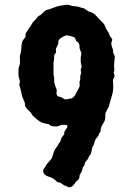

<svg xmlns="http://www.w3.org/2000/svg" viewBox="-20 -783 573 804"><path d="M113.8 -683.1Q116.7 -689.5 121.1 -693.8Q126 -697.3 127.4 -699.2Q128.9 -701.2 132.8 -706.1Q136.7 -710.9 138.7 -713.4Q140.6 -715.8 146.5 -718.3Q151.9 -720.7 160.6 -730.5Q169.4 -740.2 175.3 -741.2Q182.6 -742.2 202.1 -750Q221.2 -757.8 235.4 -759.8Q250 -761.2 257.3 -762.7Q264.6 -764.2 273.4 -760.7Q285.6 -756.8 294.4 -756.8Q303.2 -756.8 314 -752.9Q325.2 -749 327.6 -749Q330.1 -749 332 -748Q334 -747.1 339.8 -742.7Q345.7 -738.3 348.6 -736.3Q351.6 -734.4 359.4 -732.4Q366.7 -730 372.6 -726.1Q378.4 -722.2 392.1 -707Q405.8 -691.9 411.6 -686.5Q417.5 -681.2 418.9 -675.8Q420.9 -670.9 422.9 -666Q424.8 -661.1 428.7 -655.3Q436.5 -645 440.9 -630.9Q447.8 -624 450.2 -617.2L445.8 -602.1Q447.3 -587.9 450.7 -581.5Q454.1 -575.2 453.6 -569.3Q453.1 -564 454.1 -563L460.9 -545.9Q460.9 -543 459 -527.3Q457 -511.7 458 -502Q459 -492.2 459 -487.8L456.1 -480L460 -464.8L453.1 -448.2Q453.1 -442.4 454.1 -426.8Q455.1 -411.1 452.6 -399.4Q450.2 -386.7 445.3 -371.1Q440.4 -355.5 439 -349.6Q438 -342.8 436.5 -338.9Q435.1 -335 429.7 -325.7Q420.9 -310.5 420.9 -302.7V-294.4Q420.9 -279.3 414.6 -270Q408.2 -260.7 404.8 -252.9Q400.9 -242.2 400.9 -231Q394.5 -224.6 393.6 -219.7Q392.6 -213.9 385.3 -206.1Q377.9 -198.2 375.5 -186.5Q373 -174.8 369.6 -171.4Q366.2 -168 363.8 -152.8Q361.3 -137.7 357.4 -134.3Q353 -130.4 350.1 -122.1Q346.7 -114.3 342.8 -110.8Q334 -102.5 334 -91.8Q333 -89.8 330.1 -86.9Q327.1 -84 324.7 -73.7Q322.3 -64 319.8 -61L314 -50.8Q313 -48.8 313 -44.4Q313 -40 311 -35.6Q309.1 -31.2 304.2 -27.3Q297.4 -22 291.5 -12.7Q277.3 7.8 260.7 -2Q253.9 -5.9 252.4 -5.9H250L231 -19H226.6Q223.1 -19 221.7 -19.5Q220.7 -19.5 211.9 -28.3Q202.6 -37.6 182.1 -43.9Q162.1 -50.3 160.2 -66.9Q160.2 -72.3 165.5 -79.1Q170.9 -85.9 172.4 -89.8Q173.8 -93.8 183.1 -103.5Q191.9 -113.3 195.3 -118.2Q198.7 -123 203.1 -139.2Q207.5 -155.3 214.4 -163.1Q221.2 -170.9 224.1 -177.7Q227.1 -184.6 230.5 -187.5Q233.9 -190.9 234.9 -198.2Q236.3 -205.6 241.2 -210.9Q246.1 -216.3 249 -221.2V-229Q250 -232.9 255.9 -241.2L262.2 -250.5V-255.9Q259.3 -260.7 251 -260.3Q242.7 -259.8 236.8 -259.8Q220.7 -252.9 216.8 -253.4Q212.9 -253.9 204.1 -253.9Q195.3 -253.9 183.1 -263.2Q179.7 -264.2 170.9 -265.6Q162.1 -267.1 155.3 -269.5Q148.4 -272 132.8 -284.7Q117.2 -297.9 117.2 -298.8Q116.2 -299.8 113.3 -304.7Q110.4 -309.6 108.9 -312Q106 -314 102.5 -317.9Q99.1 -321.8 94.7 -325.7Q90.3 -329.6 87.4 -335.4Q84 -340.8 84.5 -346.7Q85 -352.5 78.1 -366.7Q71.3 -381.3 69.8 -393.1Q67.9 -404.8 64 -416Q59.6 -427.2 61.5 -433.6Q64 -439.5 63.5 -443.4Q63 -447.3 58.1 -461.9Q56.2 -476.1 58.1 -499L63 -513.2Q64 -517.6 63.5 -530.3Q63 -543 63 -547.9Q68.8 -564.9 69.8 -587.4Q70.8 -609.4 78.6 -617.7Q86.9 -626 86.9 -633.8Q86.9 -641.6 88.9 -645.5Q90.8 -649.4 100.6 -663.1Q110.4 -676.8 113.8 -683.1ZM317.9 -534.2Q317.9 -546.9 319.3 -550.8Q320.8 -554.7 320.8 -558.6Q320.8 -562.5 317.4 -569.3Q314 -577.1 313.5 -580.1Q313 -583 313 -587.9Q313 -605.5 299.8 -610.8Q298.8 -613.3 296.4 -618.2Q293.9 -623 293 -625Q289.1 -628.9 274.4 -632.3Q259.8 -635.7 255.9 -634.8Q226.6 -623 224.6 -609.9Q224.1 -606.9 224.1 -603.5Q224.1 -600.1 223.1 -598.1L214.8 -580.1Q213.9 -577.1 214.4 -571.3Q214.8 -565.4 214.4 -563.5Q213.9 -561 210.4 -557.1Q207 -553.2 207 -549.8L206.1 -529.8L204.1 -522.9V-470.2Q208 -459.5 207 -447.8Q206.1 -436 211.9 -421.9Q217.8 -407.7 217.8 -403.3Q217.8 -398.9 216.8 -393.6Q215.8 -388.2 220.2 -381.8Q224.1 -377.9 229 -377.9Q234.4 -377.9 241.2 -373Q248 -368.2 252 -367.2Q255.9 -366.2 263.7 -368.2Q271.5 -370.1 273.4 -370.1H276.9Q290 -373.5 298.3 -392.1L313 -419.9Q314 -422.9 313.5 -430.7Q313 -438.5 313 -440.9Q313 -443.8 315.9 -446.8V-461.9Q315.9 -468.3 319.8 -476.1L317.9 -492.2Q321.8 -500 321.8 -504.4L318.8 -520Q317.9 -521 317.9 -534.2Z"/></svg>

Font: AntiqueNobleBoldCondensed
Style: BoldCondensed
Weight: 700
Version: Version 001.000